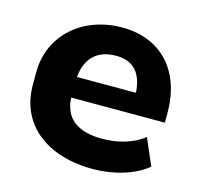

<svg xmlns="http://www.w3.org/2000/svg" viewBox="-87 -643 775 746"><g transform="rotate(15 300.5 -269.5)"><path d="M347.2 11.2C429.2 11.2 514.2 -13.7 564.9 -56.6L518.6 -163.6C474.6 -127.9 411.6 -111.8 352.5 -111.8C255.9 -111.8 198.7 -149.9 194.8 -235.4H571.8V-273.9C571.8 -442.4 475.1 -549.8 316.4 -549.8C159.7 -549.8 38.1 -446.3 38.1 -294.4V-244.6C38.1 -82 166.5 11.2 347.2 11.2ZM321.3 -437.5C389.2 -437.5 427.7 -400.4 433.1 -318.4H195.8C203.1 -398.9 250 -437.5 321.3 -437.5Z"/></g></svg>

Font: Winston ExtraBold
Style: Regular
Weight: 800
Designer: Vernon Adams, Kim Jin-seong, David Berlow, Cristiano Sobral
Foundry: The Winston Project Authors
Version: Version 3.004